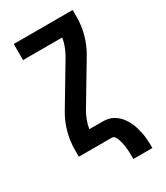

<svg xmlns="http://www.w3.org/2000/svg" viewBox="-219 -827 938 1084"><g transform="rotate(-30 250.0 -285.0)"><path d="M318 165Q318 154 318 142.5Q318 131 317.5 119.5Q317 108 316 96.5Q315 85 313 74Q311 63 308.5 52Q306 41 302 30Q298 19 291 9.5Q284 0 272 0H58V-46Q58 -103 73.5 -158.5Q89 -214 118 -263L275 -526Q289 -550 299 -576.5Q309 -603 313 -630H58V-735H442V-689Q442 -632 426.5 -576.5Q411 -521 382 -472L225 -209Q211 -185 201 -158.5Q191 -132 187 -105H272Q290 -105 308 -101.5Q326 -98 341.5 -89Q357 -80 370 -68Q383 -56 393 -41Q403 -26 411 -10Q419 6 424 23.5Q429 41 433 58.5Q437 76 439 93.5Q441 111 441.5 129Q442 147 442 165Z"/></g></svg>

Font: Iosevka Curly Extrabold
Style: Regular
Weight: 800
Monospace: yes
Designer: Belleve Invis
Foundry: Belleve Invis
Version: Version 22.1.2; ttfautohint (v1.8.4)